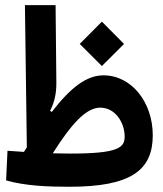

<svg xmlns="http://www.w3.org/2000/svg" viewBox="-20 -713 626 737"><path d="M247.1 3.9C482.9 3.9 566.4 -59.6 566.4 -193.8C566.4 -320.3 484.9 -423.8 377.4 -423.8C312.5 -423.8 252.4 -378.4 178.7 -283.2L172.4 -287.6C189.5 -321.8 196.8 -355 196.3 -397.5L193.4 -693.4H75.7L83 -147.5C79.6 -141.6 75.7 -135.7 71.8 -129.9C51.3 -131.3 30.3 -132.8 8.8 -134.3L3.4 -20.5C79.6 1 165 3.9 247.1 3.9ZM182.6 -124.5C252.9 -235.4 309.6 -299.8 364.7 -299.8C421.9 -299.8 458.5 -243.2 458.5 -188.5C458.5 -145.5 432.6 -123.5 248.5 -123.5C226.1 -123.5 204.1 -124 182.6 -124.5ZM371.1 -459.5 456.1 -544.4 371.1 -629.9 286.1 -544.4Z"/></svg>

Font: Cascadia Mono SemiBold
Style: Regular
Weight: 600
Monospace: yes
Designer: Aaron Bell
Foundry: Saja Typeworks
Version: Version 2404.023